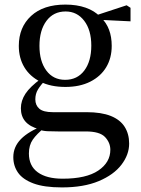

<svg xmlns="http://www.w3.org/2000/svg" viewBox="-20 -557 615 837"><path d="M250 260Q172 260 125.5 242.5Q79 225 58.5 195.5Q38 166 38 128Q38 83 71.5 49Q105 15 171 -10L176 -2Q140 27 123 51.5Q106 76 106 112Q106 166 144.5 194Q183 222 253 222Q356 222 408.5 186.5Q461 151 461 96Q461 65 438 40.5Q415 16 354 16H234Q206 16 186.5 15Q167 14 150 8V6Q71 -15 71 -85Q71 -118 91 -148.5Q111 -179 159 -214V-223L181 -212Q157 -186 145.5 -167Q134 -148 134 -124Q134 -98 151.5 -83Q169 -68 210 -68H357Q422 -68 463 -51.5Q504 -35 523.5 -4Q543 27 543 69Q543 117 509.5 161Q476 205 410.5 232.5Q345 260 250 260ZM265 -178Q201 -178 155.5 -201Q110 -224 86 -264Q62 -304 62 -357Q62 -438 115.5 -487.5Q169 -537 265 -537Q315 -537 353.5 -523.5Q392 -510 417 -484L420 -481Q467 -436 467 -357Q467 -304 443 -264Q419 -224 373.5 -201Q328 -178 265 -178ZM264 -209Q317 -209 347.5 -249.5Q378 -290 378 -358Q378 -426 347 -466.5Q316 -507 266 -507Q213 -507 182.5 -466Q152 -425 152 -357Q152 -290 182 -249.5Q212 -209 264 -209ZM386 -472V-488H392L532 -534L549 -523V-464Z"/></svg>

Font: Noto Serif SC ExtraLight Medium
Style: Regular
Weight: 500
Version: Version 2.002-H1;hotconv 1.1.0;makeotfexe 2.6.0